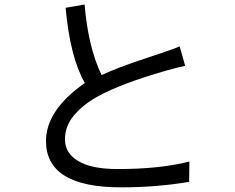

<svg xmlns="http://www.w3.org/2000/svg" viewBox="-20 -806 1040 850"><path d="M183.6 -181.6Q183.6 -318.4 355.5 -438.5Q290 -553.7 270.5 -771.5L354.5 -786.1Q370.1 -597.7 429.7 -473.6Q500 -506.8 623.5 -547.4Q747.1 -587.9 775.4 -600.6L799.8 -514.6Q773.4 -509.8 711.9 -492.2Q518.6 -436.5 418 -381.8Q353.5 -347.7 310.5 -298.8Q267.6 -250 267.6 -189Q267.6 -127.9 326.7 -92.8Q385.7 -57.6 501 -57.6Q687.5 -57.6 818.4 -90.8L817.4 -1Q674.8 23.4 515.6 23.4Q183.6 23.4 183.6 -181.6Z"/></svg>

Font: GenEi Gothic M Regular
Style: Regular
Weight: 400
Designer: o_tamon (Modified); [Source Han Sans]
Ryoko NISHIZUKA  (kana & ideographs); Paul D. Hunt (Latin, Greek & Cyrillic); Wenl
Version: Version 1.1a;Original Version 1.004